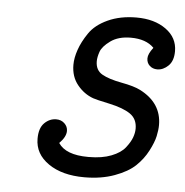

<svg xmlns="http://www.w3.org/2000/svg" viewBox="-41 -504 532 551"><g transform="rotate(5 224.5 -229.0)"><path d="M78.1 -92.8Q78.1 -123.5 93 -138.2Q107.9 -152.8 127 -152.8Q141.1 -152.8 150.6 -143.8Q160.2 -134.8 160.2 -122.1Q160.2 -105 141.1 -85.9Q162.6 -53.2 227.1 -53.2Q228 -53.2 229 -53.2Q267.1 -53.2 293.9 -63.7Q320.8 -74.2 333.5 -90.6Q346.2 -106.9 351.1 -120.4Q356 -133.8 356 -146Q356 -173.8 335.4 -188Q314.9 -202.1 274.9 -210.7Q234.9 -219.2 227.1 -222.2Q200.2 -231.9 181.2 -255.4Q162.1 -278.8 162.1 -313Q162.1 -333 170.2 -356.4Q178.2 -379.9 195.6 -405.5Q212.9 -431.2 248.5 -447.5Q284.2 -463.9 331.1 -463.9Q382.8 -463.9 416 -439.9Q449.2 -416 449.2 -377Q449.2 -349.1 434.6 -335Q419.9 -320.8 402.8 -320.8Q389.6 -320.8 380.9 -328.9Q372.1 -336.9 372.1 -349.9Q372.1 -362.8 386.2 -380.9V-381.8Q363.3 -404.8 319.8 -404.8Q283.7 -404.8 261.2 -388.4Q238.8 -372.1 233.4 -356.4Q228 -340.8 228 -329.1Q228 -303.2 247.6 -292Q267.1 -280.8 304 -273.9Q340.8 -267.1 358.9 -257.8Q421.9 -225.6 421.9 -162.1Q421.9 -147.9 418 -129.9Q414.1 -111.8 401.1 -86.9Q388.2 -62 367.2 -42Q346.2 -22 308.1 -8.1Q270 5.9 221.2 5.9Q157.2 5.9 117.7 -21.5Q78.1 -48.8 78.1 -92.8Z"/></g></svg>

Font: CMU Concrete
Style: Italic
Weight: 500
Italic angle: -14.04°
Version: Version 0.7.0